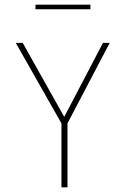

<svg xmlns="http://www.w3.org/2000/svg" viewBox="-20 -808 540 828"><path d="M245 0V-276L48 -623H78L257 -304L424 -623H453L271 -276V0ZM133 -768V-788H370V-768Z"/></svg>

Font: Inconsolata ExtraLight
Style: Regular
Weight: 200
Monospace: yes
Designer: Raph Levien, Cyreal, Brenton Simpson
Foundry: Raph Levien, Cyreal, Google
Version: Version 3.001; ttfautohint (v1.8.2.53-6de2)